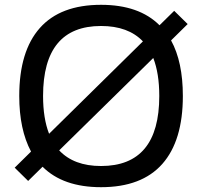

<svg xmlns="http://www.w3.org/2000/svg" viewBox="-20 -764 841 798"><path d="M704 -719 760 -664 691 -596Q740 -507 740 -365Q740 -179 654.5 -82.5Q569 14 400 14Q242 14 157 -71L97 -12L41 -67L109 -134Q60 -226 60 -365Q60 -551 145.5 -647.5Q231 -744 400 -744Q558 -744 643 -659ZM159 -365Q159 -272 184 -208L574 -592Q513 -656 400 -656Q159 -656 159 -365ZM226 -139Q287 -74 400 -74Q642 -74 642 -365Q642 -459 617 -523Z"/></svg>

Font: Nacelle
Style: Regular
Weight: 400
Designer: Sora Sagano
Foundry: Sora Sagano
Version: Version 1.000;FEAKit 1.0